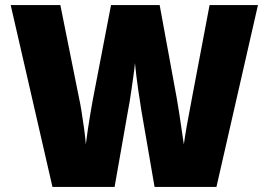

<svg xmlns="http://www.w3.org/2000/svg" viewBox="-20 -734 1055 754"><path d="M993 -714 830 0H587L535 -301Q534 -310 530.5 -331Q527 -352 523 -380Q519 -408 515.5 -436Q512 -464 510 -486Q508 -464 504 -436Q500 -408 496 -380Q492 -352 488.5 -331Q485 -310 483 -301L430 0H186L22 -714H217L291 -346Q295 -329 300 -297.5Q305 -266 310 -231Q315 -196 317 -167Q321 -197 325 -225.5Q329 -254 334 -282.5Q339 -311 344 -340L416 -714H607L674 -349Q679 -321 683.5 -291.5Q688 -262 692.5 -231Q697 -200 702 -167Q706 -197 712.5 -234Q719 -271 725.5 -304Q732 -337 735 -355L803 -714Z"/></svg>

Font: Noto Sans Display Black
Style: Regular
Weight: 900
Designer: Monotype Design Team
Foundry: Monotype Imaging Inc.
Version: Version 2.003